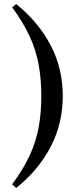

<svg xmlns="http://www.w3.org/2000/svg" viewBox="-20 -752 405 948"><path d="M60 -732Q170 -643 230 -528.5Q290 -414 290 -278Q290 -142 230 -27Q170 88 60 176L40 158Q95 84 126.5 15.5Q158 -53 171 -124Q184 -195 184 -278Q184 -360 171 -432Q158 -504 126.5 -572.5Q95 -641 40 -716Z"/></svg>

Font: DM Serif Text
Style: Regular
Weight: 400
Designer: Colophon Foundry, Frank Grießhammer
Foundry: Colophon Foundry
Version: Version 5.200; ttfautohint (v1.8.3)